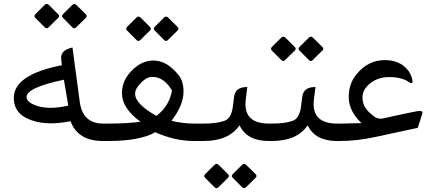

<svg xmlns="http://www.w3.org/2000/svg" viewBox="-20 -724 2240 986"><path d="M509.8 -89.4Q509.8 -89.4 517.6 -89.4Q534.7 -89.4 534.7 -47.9V-44.9Q534.7 0 517.6 0H507.3Q379.9 0 342.3 -101.6Q204.6 -73.7 117.2 -116.7Q51.8 -148.9 50.8 -219.2Q48.8 -340.3 297.9 -389.2Q294.4 -416.5 293.9 -422.9Q291 -463.9 342.8 -477.5L352.1 -480.5L389.6 -200.7Q404.8 -89.4 509.8 -89.4ZM330.6 -181.6 308.1 -314.5Q107.4 -272.5 116.7 -221.2Q120.6 -199.7 159.2 -184.1Q225.6 -157.7 330.6 -181.6ZM232.1 -697.5 278.6 -651Q288.1 -641.6 279.2 -632.7L229.9 -584Q219.9 -573.5 210 -583.4L160.7 -632.7Q152.4 -641.6 162.3 -652.1L208.9 -698.1Q219.9 -709.7 232.1 -697.5ZM373.3 -697.5 420.4 -651Q429.8 -641.6 421 -632.7L371.7 -584Q361.7 -573.5 351.7 -583.4L303 -632.7Q293.6 -641.6 304.7 -652.6L350.6 -698.1Q361.7 -709.7 373.3 -697.5Z M974.6 0Q877.4 0 777.8 -44.9Q697.8 0 539.6 0H512.7Q476.1 0 476.1 -44.9V-47.9Q476.1 -89.4 512.7 -89.4H539.1Q629.9 -89.4 701.7 -98.6Q606.4 -168 606.4 -244.6Q606.4 -301.8 642.6 -345.7Q697.8 -412.6 766.6 -413.1Q835.9 -414.1 896.5 -339.4Q922.9 -306.2 922.4 -252.4Q921.9 -183.6 860.4 -103.5Q919.4 -89.4 977.1 -89.4H1019Q1036.1 -89.4 1036.1 -47.9V-44.9Q1036.1 0 1019 0ZM783.2 -128.9Q849.6 -179.2 863.3 -259.3Q822.8 -328.1 764.2 -329.1Q734.4 -330.1 704.1 -298.8Q673.3 -267.6 673.8 -242.7Q673.8 -190.4 783.2 -128.9ZM703.3 -632.6 749.8 -586Q759.2 -576.6 750.4 -567.8L701.1 -519Q691.1 -508.5 681.2 -518.5L631.9 -567.8Q623.6 -576.6 633.5 -587.2L680.1 -633.1Q691.1 -644.7 703.3 -632.6ZM844.5 -632.6 891.6 -586Q901 -576.6 892.2 -567.8L842.9 -519Q832.9 -508.5 822.9 -518.5L774.2 -567.8Q764.8 -576.6 775.9 -587.7L821.8 -633.1Q832.9 -644.7 844.5 -632.6Z M1369.1 0H1358.9Q1248.5 0 1210 -80.6Q1155.3 0 1026.4 0H1014.2Q977.5 0 977.5 -44.9V-47.9Q977.5 -89.4 1014.2 -89.4H1025.9Q1097.2 -89.4 1135.3 -104.5Q1168 -117.7 1175.8 -176.3L1182.1 -227.1Q1188.5 -274.9 1242.7 -276.9L1250 -277.3L1242.2 -214.4Q1226.1 -89.4 1361.3 -89.4H1369.1Q1386.2 -89.4 1386.2 -47.9V-44.9Q1386.2 0 1369.1 0ZM1104.2 123.8 1150.7 170.3Q1160.1 179.7 1151.3 188.6L1102 237.3Q1092 247.8 1082 237.9L1032.8 188.6Q1024.4 179.7 1034.4 169.2L1080.9 123.2Q1092 111.6 1104.2 123.8ZM1245.4 123.8 1292.5 170.3Q1301.9 179.7 1293 188.6L1243.7 237.3Q1233.8 247.8 1223.8 237.9L1175.1 188.6Q1165.7 179.7 1176.7 168.6L1222.7 123.2Q1233.8 111.6 1245.4 123.8Z M1719.2 0H1709Q1598.6 0 1560.1 -80.6Q1505.4 0 1376.5 0H1364.3Q1327.6 0 1327.6 -44.9V-47.9Q1327.6 -89.4 1364.3 -89.4H1376Q1447.3 -89.4 1485.4 -104.5Q1518.1 -117.7 1525.9 -176.3L1532.2 -227.1Q1538.6 -274.9 1592.8 -276.9L1600.1 -277.3L1592.3 -214.4Q1576.2 -89.4 1711.4 -89.4H1719.2Q1736.3 -89.4 1736.3 -47.9V-44.9Q1736.3 0 1719.2 0ZM1447 -529.5 1493.5 -483Q1502.9 -473.6 1494 -464.7L1444.7 -416Q1434.8 -405.5 1424.8 -415.5L1375.5 -464.7Q1367.2 -473.6 1377.2 -484.1L1423.7 -530.1Q1434.8 -541.7 1447 -529.5ZM1588.2 -529.5 1635.3 -483Q1644.7 -473.6 1635.8 -464.7L1586.5 -416Q1576.5 -405.5 1566.6 -415.5L1517.8 -464.7Q1508.4 -473.6 1519.5 -484.7L1565.5 -530.1Q1576.5 -541.7 1588.2 -529.5Z M1726.6 0Q1726.6 0 1714.4 0Q1677.7 0 1677.7 -44.9V-47.9Q1677.7 -89.4 1714.4 -89.4H1735.8L1836.4 -91.8Q1773.9 -151.4 1771 -218.3Q1768.6 -290 1808.6 -339.8Q1868.7 -415.5 1956.5 -415.5Q2030.8 -415.5 2072.8 -366.2Q2087.9 -348.6 2094.7 -324.7Q2106.4 -284.7 2080.1 -302.7Q2041.5 -328.6 1978 -328.1Q1917 -328.1 1875.5 -291.5Q1837.9 -258.3 1841.8 -214.8Q1844.7 -174.8 1880.9 -142.6Q1889.2 -134.8 1899.4 -127Q1920.9 -109.9 1949.2 -116.2Q1980 -123 2005.9 -128.9Q2106 -150.4 2124 -153.3Q2154.8 -158.2 2148.4 -139.6L2125.5 -67.4Q2036.1 -48.8 1907.2 -20.5Q1813.5 0 1726.6 0Z"/></svg>

Font: Gandom FD-WOL
Style: FD-WOL
Weight: 400
Foundry: DejaVu fonts team - Redesigned by Saber Rastikerdar - Based on Samim Font
Version: Version 0.6